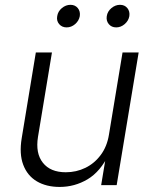

<svg xmlns="http://www.w3.org/2000/svg" viewBox="-20 -757 624 785"><path d="M224.1 7.3Q169.4 7.3 130.6 -15.6Q91.8 -38.6 75 -83.3Q58.1 -127.9 68.8 -192.4L126.5 -542.5H192.4L135.3 -197.3Q124.5 -130.4 155.3 -91.6Q186 -52.7 249 -52.7Q292 -52.7 329.1 -70.8Q366.2 -88.9 391.8 -123.3Q417.5 -157.7 425.3 -205.6L481 -542.5H546.9L457 0H393.6L414.6 -127H425.3Q390.6 -55.2 337.9 -23.9Q285.2 7.3 224.1 7.3ZM455.1 -645Q436 -645 424.8 -658.4Q413.6 -671.9 416.5 -690.9Q419.4 -710.4 435.5 -723.9Q451.7 -737.3 470.7 -737.3Q489.7 -737.3 500.7 -723.9Q511.7 -710.4 508.8 -690.9Q505.4 -671.9 489.7 -658.4Q474.1 -645 455.1 -645ZM252.4 -645Q233.4 -645 221.9 -658.4Q210.4 -671.9 213.9 -690.9Q216.8 -710.4 232.9 -723.9Q249 -737.3 268.1 -737.3Q287.1 -737.3 298.1 -723.9Q309.1 -710.4 306.2 -690.9Q302.7 -671.9 287.1 -658.4Q271.5 -645 252.4 -645Z"/></svg>

Font: Inter 16pt Light
Style: Italic
Weight: 300
Italic angle: -9.3988°
Version: Version 4.001;git-66647c0bb